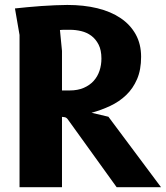

<svg xmlns="http://www.w3.org/2000/svg" viewBox="-20 -776 690 796"><path d="M260.5 -282Q255 -289 248 -290.2Q241 -291.5 237 -291.5V0H61V-631L42 -741Q64.5 -743.5 93 -746.2Q121.5 -749 151 -751Q180.5 -753 208.8 -754.2Q237 -755.5 259 -755.5Q327.5 -755.5 383.8 -741.8Q440 -728 480.2 -700.8Q520.5 -673.5 542.8 -633.2Q565 -593 565 -540.5Q565 -486.5 548.2 -447.8Q531.5 -409 503 -381.8Q474.5 -354.5 437.2 -337Q400 -319.5 359.5 -308.5L429.5 -292L647.5 0H463.5ZM237 -565V-401H269Q302.5 -401 327.2 -411.8Q352 -422.5 368.2 -440.5Q384.5 -458.5 392.5 -482.5Q400.5 -506.5 400.5 -533Q400.5 -568 388.8 -591Q377 -614 358.5 -627.8Q340 -641.5 316.8 -647Q293.5 -652.5 271 -652.5H244.5Q240.5 -652.5 236.8 -652.2Q233 -652 228.5 -651.5Z"/></svg>

Font: B612
Style: Bold
Weight: 700
Designer: Nicolas Chauveau, Thomas Paillot, Jonathan Favre-Lamarine, Jean-Luc Vinot
Foundry: AIRBUS
Version: Version 1.008